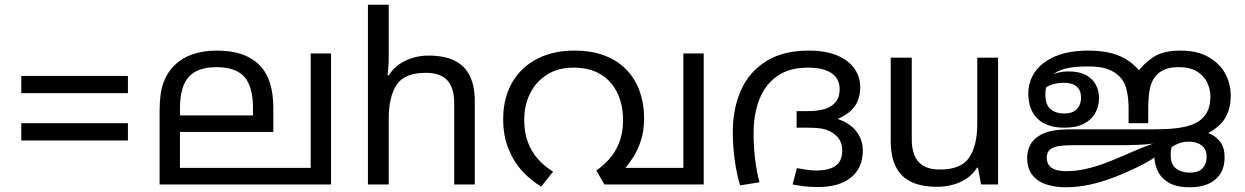

<svg xmlns="http://www.w3.org/2000/svg" viewBox="-20 -780 5265 812"><path d="M70 -459H521V-386H70ZM70 -259H521V-186H70Z M1380 -554V0H655V-313Q655 -387 671.5 -431Q688 -475 718 -504Q750 -535 794.5 -550.5Q839 -566 897 -566Q957 -566 1001.5 -551Q1046 -536 1075 -507Q1107 -476 1121.5 -429.5Q1136 -383 1136 -322V-222H741V-70H1294V-554ZM896 -496Q815 -496 778 -454.5Q741 -413 741 -321V-292H1050V-320Q1050 -415 1013 -455.5Q976 -496 896 -496Z M1624 -537Q1624 -518 1622.5 -498Q1621 -478 1619 -462H1625Q1642 -490 1668 -508Q1694 -526 1726 -535.5Q1758 -545 1792 -545Q1857 -545 1900.5 -524.5Q1944 -504 1966 -461Q1988 -418 1988 -349V0H1901V-343Q1901 -408 1872 -440Q1843 -472 1781 -472Q1691 -472 1657.5 -421.5Q1624 -371 1624 -277V0H1536V-760H1624Z M2410 -566Q2484 -566 2539.5 -544Q2595 -522 2631.5 -483Q2668 -444 2686 -392Q2704 -340 2704 -281Q2704 -228 2691 -187Q2678 -146 2657 -113.5Q2636 -81 2610 -53L2586 -70H2870V-554H2956V0H2536L2502 -59Q2531 -79 2557 -108Q2583 -137 2599 -177.5Q2615 -218 2615 -271Q2615 -337 2591 -387Q2567 -437 2520.5 -465.5Q2474 -494 2406 -494Q2340 -494 2293.5 -464.5Q2247 -435 2222 -385Q2197 -335 2197 -273Q2197 -221 2212 -180Q2227 -139 2254.5 -108Q2282 -77 2319 -54L2269 9Q2226 -16 2189.5 -55.5Q2153 -95 2130.5 -150.5Q2108 -206 2108 -277Q2108 -339 2127.5 -391.5Q2147 -444 2185.5 -483Q2224 -522 2280.5 -544Q2337 -566 2410 -566Z M3400 -566Q3472 -566 3520.5 -545.5Q3569 -525 3593.5 -490Q3618 -455 3618 -411Q3618 -363 3594 -329.5Q3570 -296 3516 -274L3512 -280Q3569 -264 3599 -227.5Q3629 -191 3629 -143Q3629 -70 3579 -29.5Q3529 11 3440 11Q3404 11 3378 7.5Q3352 4 3332 0L3350 -69Q3372 -65 3392 -62Q3412 -59 3433 -59Q3485 -59 3513.5 -78.5Q3542 -98 3542 -144Q3542 -163 3535 -180Q3528 -197 3512 -210Q3496 -224 3472 -232Q3448 -240 3395 -240H3349V-310H3394Q3432 -310 3461 -317Q3490 -324 3507 -341Q3519 -352 3525 -367Q3531 -382 3531 -403Q3531 -448 3496 -471Q3461 -494 3398 -494Q3317 -494 3266 -457.5Q3215 -421 3191 -358.5Q3167 -296 3167 -217Q3167 -165 3173 -111Q3179 -57 3192 -9L3110 4Q3095 -45 3087 -106Q3079 -167 3079 -219Q3079 -322 3114.5 -400Q3150 -478 3221.5 -522Q3293 -566 3400 -566Z M4201 -536V0H4129L4116 -71H4112Q4095 -43 4068 -25Q4041 -7 4009 1.5Q3977 10 3942 10Q3878 10 3834.5 -10.5Q3791 -31 3769 -74Q3747 -117 3747 -185V-536H3836V-191Q3836 -127 3865 -95Q3894 -63 3955 -63Q4044 -63 4078.5 -113Q4113 -163 4113 -257V-536Z M4583 -566Q4638 -566 4680.5 -555Q4723 -544 4756 -520.5Q4789 -497 4817 -458L4787 -470Q4817 -512 4858.5 -539Q4900 -566 4971 -566Q5045 -566 5092.5 -538Q5140 -510 5162.5 -467Q5185 -424 5185 -377Q5185 -337 5174 -307Q5163 -277 5141.5 -255Q5120 -233 5087 -216L4922 -181L4860 -173Q4832 -169 4793 -167.5Q4754 -166 4725 -166H4528Q4488 -166 4467.5 -163.5Q4447 -161 4435 -156Q4419 -149 4413 -138.5Q4407 -128 4407 -114Q4407 -89 4420 -76.5Q4433 -64 4451.5 -60Q4470 -56 4485 -56Q4531 -56 4574 -66Q4617 -76 4656 -91Q4695 -106 4730 -121Q4753 -131 4774.5 -140.5Q4796 -150 4818 -158.5Q4840 -167 4862 -174.5Q4884 -182 4907 -188Q4930 -196 4944.5 -203.5Q4959 -211 4970 -216.5Q4981 -222 4992.5 -225.5Q5004 -229 5021 -229Q5058 -229 5089.5 -217.5Q5121 -206 5140 -181Q5159 -156 5159 -115Q5159 -54 5120 -21Q5081 12 5012 12Q4955 12 4922.5 -7.5Q4890 -27 4876 -57.5Q4862 -88 4862 -119Q4862 -148 4879 -168.5Q4896 -189 4924 -198L4976 -217Q4966 -211 4955.5 -199Q4945 -187 4938 -168.5Q4931 -150 4931 -124Q4931 -85 4953.5 -67.5Q4976 -50 5011 -50Q5051 -50 5067 -69.5Q5083 -89 5083 -115Q5083 -141 5072 -155Q5061 -169 5043.5 -175Q5026 -181 5008 -181Q4982 -181 4961 -172Q4940 -163 4918 -146L4912 -155Q4899 -142 4883.5 -129.5Q4868 -117 4849 -105Q4830 -93 4806 -81Q4750 -53 4696.5 -32Q4643 -11 4590.5 0.5Q4538 12 4485 12Q4444 12 4407 0.5Q4370 -11 4347 -38.5Q4324 -66 4324 -113Q4324 -140 4336 -165Q4348 -190 4375 -206Q4395 -219 4425.5 -226Q4456 -233 4511 -233H4858Q4914 -233 4952.5 -237.5Q4991 -242 5017.5 -251.5Q5044 -261 5061 -276Q5081 -293 5090 -317.5Q5099 -342 5099 -373Q5099 -400 5086.5 -428.5Q5074 -457 5044.5 -476.5Q5015 -496 4963 -496Q4931 -496 4907 -486.5Q4883 -477 4868 -459Q4850 -438 4843 -405Q4836 -372 4836 -310V-259H4753V-323Q4753 -367 4743.5 -404.5Q4734 -442 4703 -467Q4685 -481 4657.5 -490Q4630 -499 4580 -499Q4524 -499 4486.5 -490Q4449 -481 4422 -456Q4418 -452 4415 -444.5Q4412 -437 4410 -430Q4405 -414 4403 -404Q4401 -394 4401 -381Q4401 -337 4423 -318.5Q4445 -300 4480 -300Q4508 -300 4523.5 -310Q4539 -320 4545.5 -335.5Q4552 -351 4552 -367Q4552 -397 4534 -413.5Q4516 -430 4478 -430Q4437 -430 4406.5 -412Q4376 -394 4357 -373L4361 -415Q4386 -442 4421 -460Q4456 -478 4498 -478Q4545 -478 4573.5 -462Q4602 -446 4615 -420.5Q4628 -395 4628 -366Q4628 -333 4613 -304Q4598 -275 4565.5 -257.5Q4533 -240 4481 -240Q4408 -240 4368.5 -277.5Q4329 -315 4329 -385Q4329 -436 4358 -477Q4387 -518 4443.5 -542Q4500 -566 4583 -566Z"/></svg>

Font: hexlmalayalam05
Style: Book
Weight: 400
Designer: Jelle Bosma - Monotype Design Team
Foundry: Monotype Imaging Inc.
Version: Version 2.003